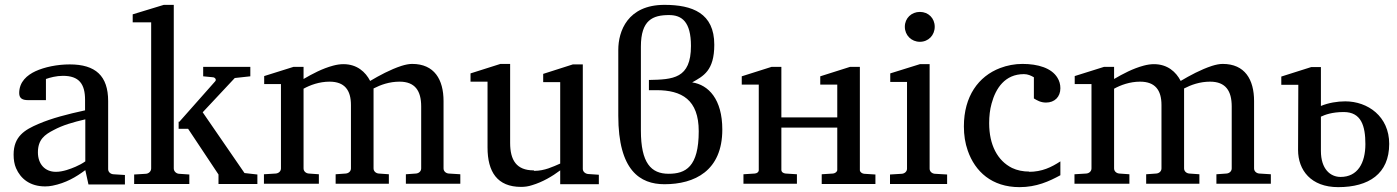

<svg xmlns="http://www.w3.org/2000/svg" viewBox="-20 -757 5750 790"><path d="M136 -130C136 -183 164 -203 201 -222C238 -242 280 -254 331 -266V-93C318 -84 305 -77 291 -71C270 -62 239 -50 210 -50C164 -50 136 -83 136 -130ZM267 -492C215 -492 163 -481 126 -464C92 -448 59 -421 59 -374C59 -351 74 -345 96 -345H169V-432C186 -438 212 -445 239 -445C305 -445 330 -412 330 -346V-303C257 -287 194 -271 138 -247C82 -223 36 -196 36 -121C36 -100 39 -81 46 -65C65 -21 104 10 166 10C176 10 186 9 196 7C251 -4 292 -28 331 -57L344 2H494V-37L446 -40C435 -41 425 -49 425 -61V-341C425 -445 373 -492 267 -492Z M715 -256V-227H754L879 -39V0H1039V-39L986 -45L814 -295L946 -436L1010 -443V-482H816V-443L857 -439C865 -438 872 -429 865 -422L718 -256ZM695 -227V-256V-737H654L526 -698V-665H602V-64C602 -52 592 -43 581 -42L532 -39V0H759V-39L716 -42C705 -43 695 -52 695 -64Z M1676 -494C1663 -494 1648 -491 1632 -486C1586 -471 1540 -446 1503 -424C1484 -461 1449 -493 1393 -493C1380 -493 1366 -491 1351 -487C1306 -475 1265 -453 1229 -432V-482H1188L1067 -444V-411H1136V-64C1136 -52 1126 -44 1115 -43L1066 -40V-1H1292V-40L1250 -43C1239 -44 1229 -52 1229 -64V-392C1256 -407 1294 -421 1336 -421C1398 -421 1424 -386 1424 -325V-64C1424 -52 1414 -44 1403 -43L1361 -40V-1H1580V-40L1538 -43C1527 -44 1517 -52 1517 -64V-393C1546 -408 1582 -421 1624 -421C1688 -421 1713 -383 1713 -319V-64C1713 -52 1703 -44 1692 -43L1650 -40V-1H1874V-40L1826 -43C1815 -44 1805 -52 1805 -64V-341C1805 -430 1767 -494 1676 -494Z M2176 -56C2105 -56 2079 -98 2079 -169V-494H2039L1916 -455V-421H1986V-150C1986 -50 2026 12 2124 12C2139 12 2154 10 2169 5C2213 -8 2253 -32 2285 -56V1H2444V-38L2400 -41C2389 -42 2378 -50 2378 -62V-492H2337L2215 -453V-419H2285V-84C2255 -71 2221 -54 2178 -54Z M2650 -386H2681C2785 -386 2855 -347 2855 -217C2855 -70 2801 -42 2731 -42C2659 -42 2617 -86 2617 -220V-565C2617 -675 2666 -695 2733 -695C2785 -695 2823 -668 2823 -568C2823 -433 2749 -430 2650 -428ZM2828 -418C2874 -444 2919 -466 2919 -573C2919 -703 2829 -737 2714 -737C2562 -737 2524 -628 2524 -552V-281C2524 -55 2614 1 2714 1C2838 1 2952 -54 2952 -224C2952 -349 2895 -408 2828 -418Z M3361 0H3582V-39L3535 -42C3527 -43 3518 -49 3518 -57V-425V-482H3478L3355 -443V-409H3425V-274H3195V-425V-482H3155L3032 -443V-409H3102V-57C3102 -49 3095 -44 3086 -43L3039 -40V-1H3259V-40L3212 -43C3203 -44 3195 -49 3195 -58V-232H3425V-58C3425 -50 3416 -44 3408 -43L3361 -40Z M3642 0H3877V-39L3826 -42C3815 -43 3805 -51 3805 -63V-493H3765L3643 -455V-420H3712V-63C3712 -51 3702 -43 3691 -42L3642 -39ZM3703 -647C3703 -612 3730 -585 3765 -585C3800 -585 3826 -612 3826 -647C3826 -682 3800 -708 3765 -708C3730 -708 3703 -682 3703 -647Z M4216 -51C4189 -51 4165 -56 4144 -66C4084 -96 4050 -161 4050 -250C4050 -279 4053 -306 4060 -331C4077 -394 4115 -452 4193 -452C4209 -452 4222 -446 4234 -439V-352C4247 -344 4262 -335 4284 -335C4319 -335 4343 -358 4343 -394C4343 -410 4339 -424 4331 -437C4307 -477 4251 -494 4187 -494C4155 -494 4124 -488 4095 -477C4006 -443 3946 -361 3946 -237C3946 -201 3951 -168 3962 -137C3992 -51 4061 13 4175 13C4245 13 4297 -11 4343 -36V-93C4306 -69 4268 -50 4213 -50Z M5011 -494C4998 -494 4983 -491 4967 -486C4921 -471 4875 -446 4838 -424C4819 -461 4784 -493 4728 -493C4715 -493 4701 -491 4686 -487C4641 -475 4600 -453 4564 -432V-482H4523L4402 -444V-411H4471V-64C4471 -52 4461 -44 4450 -43L4401 -40V-1H4627V-40L4585 -43C4574 -44 4564 -52 4564 -64V-392C4591 -407 4629 -421 4671 -421C4733 -421 4759 -386 4759 -325V-64C4759 -52 4749 -44 4738 -43L4696 -40V-1H4915V-40L4873 -43C4862 -44 4852 -52 4852 -64V-393C4881 -408 4917 -421 4959 -421C5023 -421 5048 -383 5048 -319V-64C5048 -52 5038 -44 5027 -43L4985 -40V-1H5209V-40L5161 -43C5150 -44 5140 -52 5140 -64V-341C5140 -430 5102 -494 5011 -494Z M5415 -424V-481H5375L5252 -442V-408H5322L5321 -140C5321 -57 5374 13 5486 13C5612 13 5696 -42 5696 -165C5696 -278 5608 -340 5515 -340C5483 -340 5446 -334 5415 -321ZM5415 -277C5432 -285 5461 -296 5509 -296C5581 -296 5598 -239 5598 -164C5598 -86 5566 -29 5496 -29C5454 -29 5415 -61 5415 -136Z"/></svg>

Font: Veleka
Style: Regular
Weight: 400
Designer: Stefan Peev, Context Ltd, 2016; SIL International, 1997-2014.
Foundry: Stefan Peev, Context Ltd, 2016
Version: Version 1.000